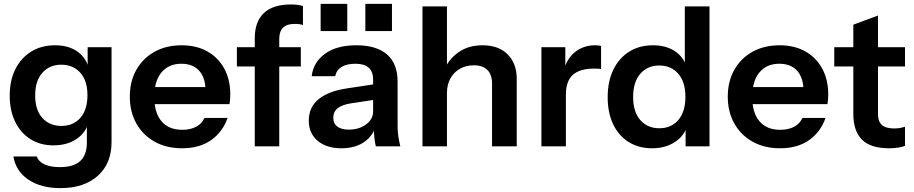

<svg xmlns="http://www.w3.org/2000/svg" viewBox="-20 -753 4704 988"><path d="M291 215Q190 215 125.5 171Q61 127 49 52H169Q178 78 208.5 92.5Q239 107 288 107Q359 107 393 75.5Q427 44 427 -20V-130L436 -128Q424 -72 375 -38.5Q326 -5 255 -5Q187 -5 136.5 -37Q86 -69 58 -126.5Q30 -184 30 -261Q30 -339 59 -397Q88 -455 140.5 -487.5Q193 -520 263 -520Q335 -520 381.5 -485.5Q428 -451 439 -390L431 -389V-510H554V-21Q554 88 483.5 151.5Q413 215 291 215ZM296 -105Q357 -105 393.5 -146.5Q430 -188 430 -263Q430 -338 393 -379Q356 -420 295 -420Q235 -420 198 -378.5Q161 -337 161 -262Q161 -187 198 -146Q235 -105 296 -105Z M917 10Q836 10 775.5 -24Q715 -58 681.5 -118Q648 -178 648 -256Q648 -334 681.5 -393.5Q715 -453 775 -486.5Q835 -520 915 -520Q991 -520 1047 -488.5Q1103 -457 1134 -400Q1165 -343 1165 -267Q1165 -253 1164 -241Q1163 -229 1161 -217H726V-305H1064L1038 -281Q1038 -353 1005 -389Q972 -425 913 -425Q849 -425 811.5 -381Q774 -337 774 -254Q774 -172 811.5 -128.5Q849 -85 918 -85Q958 -85 988 -100Q1018 -115 1032 -146H1151Q1126 -74 1066.5 -32Q1007 10 917 10Z M1291 0V-557Q1291 -641 1337.5 -685.5Q1384 -730 1477 -730Q1498 -730 1512 -728Q1526 -726 1539 -722V-624Q1532 -627 1521 -628.5Q1510 -630 1496 -630Q1456 -630 1436.5 -610.5Q1417 -591 1417 -554V0ZM1199 -411V-510H1528V-411Z M1914 0Q1909 -20 1906.5 -44Q1904 -68 1904 -102H1900V-344Q1900 -384 1877.5 -404.5Q1855 -425 1809 -425Q1764 -425 1737.5 -408.5Q1711 -392 1705 -361H1584Q1592 -432 1652 -476Q1712 -520 1813 -520Q1918 -520 1972 -472.5Q2026 -425 2026 -333V-102Q2026 -78 2029.5 -53Q2033 -28 2040 0ZM1737 10Q1660 10 1614.5 -28.5Q1569 -67 1569 -132Q1569 -202 1620 -243Q1671 -284 1764 -298L1923 -322V-242L1785 -221Q1740 -214 1717.5 -196Q1695 -178 1695 -146Q1695 -117 1716 -101.5Q1737 -86 1774 -86Q1828 -86 1864 -113Q1900 -140 1900 -179L1914 -102Q1894 -47 1848.5 -18.5Q1803 10 1737 10ZM1860 -593V-733H1997V-593ZM1630 -593V-733H1767V-593Z M2154 0V-720H2280V0ZM2512 0V-322Q2512 -369 2488 -393Q2464 -417 2418 -417Q2378 -417 2346.5 -399Q2315 -381 2297.5 -349Q2280 -317 2280 -275L2267 -397Q2293 -453 2343 -486.5Q2393 -520 2463 -520Q2546 -520 2592.5 -473Q2639 -426 2639 -348V0Z M2766 0V-510H2889V-387H2892V0ZM2892 -266 2879 -387Q2897 -452 2940 -486Q2983 -520 3043 -520Q3064 -520 3073 -516V-397Q3068 -399 3059 -399.5Q3050 -400 3037 -400Q2964 -400 2928 -368Q2892 -336 2892 -266Z M3508 0V-115L3518 -113Q3505 -57 3455 -23.5Q3405 10 3336 10Q3266 10 3214.5 -22.5Q3163 -55 3135 -114Q3107 -173 3107 -253Q3107 -334 3136 -394Q3165 -454 3217.5 -487Q3270 -520 3340 -520Q3412 -520 3459 -485.5Q3506 -451 3517 -390L3504 -389V-720H3631V0ZM3373 -93Q3434 -93 3470.5 -135.5Q3507 -178 3507 -255Q3507 -332 3470 -374Q3433 -416 3372 -416Q3312 -416 3275 -373.5Q3238 -331 3238 -254Q3238 -177 3275 -135Q3312 -93 3373 -93Z M3994 10Q3913 10 3852.5 -24Q3792 -58 3758.5 -118Q3725 -178 3725 -256Q3725 -334 3758.5 -393.5Q3792 -453 3852 -486.5Q3912 -520 3992 -520Q4068 -520 4124 -488.5Q4180 -457 4211 -400Q4242 -343 4242 -267Q4242 -253 4241 -241Q4240 -229 4238 -217H3803V-305H4141L4115 -281Q4115 -353 4082 -389Q4049 -425 3990 -425Q3926 -425 3888.5 -381Q3851 -337 3851 -254Q3851 -172 3888.5 -128.5Q3926 -85 3995 -85Q4035 -85 4065 -100Q4095 -115 4109 -146H4228Q4203 -74 4143.5 -32Q4084 10 3994 10Z M4554 10Q4460 10 4415.5 -34.5Q4371 -79 4371 -168V-626L4498 -673V-165Q4498 -128 4518 -110Q4538 -92 4581 -92Q4598 -92 4611.5 -94.5Q4625 -97 4637 -101V-3Q4625 3 4603 6.5Q4581 10 4554 10ZM4273 -411V-510H4637V-411Z"/></svg>

Font: Instrument Sans SemiBold
Style: Regular
Weight: 600
Designer: Rodrigo Fuenzalida
Foundry: fragTYPE
Version: Version 1.000;gftools[0.9.28]